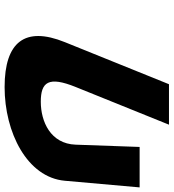

<svg xmlns="http://www.w3.org/2000/svg" viewBox="20 -775 754 834"><g transform="rotate(90 397.0 -358.0)"><path d="M794 -587.5H618.3L608.4 -309.5C604.5 -200.5 508 -158.2 421.9 -158.2C335.9 -158.2 310.4 -192.2 357.8 -309.5L521.6 -715H345.8L163.1 -262.8C93 -89.4 162.1 -1 358.4 -1C554.8 -1 750.7 -98.6 765.2 -262.8Z"/></g></svg>

Font: Hussar
Style: BdWideOblFour
Weight: 700
Foundry: Cannot Into Space Fonts
Version: Version 2.00